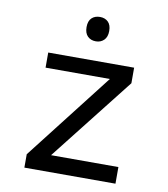

<svg xmlns="http://www.w3.org/2000/svg" viewBox="-83 -807 765 876"><g transform="rotate(10 300.0 -368.5)"><path d="M89 -62 403 -466H105V-536H503V-464L199 -77H511V0H89ZM257 -681Q257 -709 271.5 -723Q286 -737 310 -737Q333 -737 347.5 -723Q362 -709 362 -681Q362 -653 347 -638.5Q332 -624 310 -624Q286 -624 271.5 -638.5Q257 -653 257 -681Z"/></g></svg>

Font: Noto Sans Mono UI
Style: Regular
Weight: 400
Monospace: yes
Designer: Monotype Design team
Foundry: Monotype Imaging Inc.
Version: Version 1.000